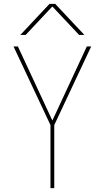

<svg xmlns="http://www.w3.org/2000/svg" viewBox="-20 -970 540 990"><path d="M415 -790H387.7L251 -935.5H249L112.3 -790H85L235.4 -950.2H264.6ZM249 -350.6H251L427.7 -730.5H450.2L259.8 -325.2V0H240.2V-325.2L49.8 -730.5H72.3Z"/></svg>

Font: Mgen+ 1m thin
Style: Regular
Weight: 100
Designer: [Source Han Sans]
Ryoko NISHIZUKA  (kana & ideographs); Paul D. Hunt (Latin, Greek & Cyrillic); Wenlong ZHANG  (bopomofo
Version: Version 1.059.20150602